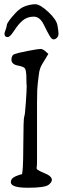

<svg xmlns="http://www.w3.org/2000/svg" viewBox="-20 -886 297 909"><path d="M52.2 -823.2Q75.5 -848.7 100.3 -857.2Q125.2 -865.7 147.1 -865.9Q169.1 -866 207.9 -830.2Q246.8 -794.3 251.9 -766.5Q256.9 -738.7 257 -727Q257.1 -715.3 249.8 -707.4Q242.6 -699.6 233.8 -699.5Q225 -699.4 215.1 -716Q205.2 -732.5 186.9 -770Q168.6 -807.4 139.3 -807.2Q110 -807 89.1 -790.3Q68.2 -773.5 47.9 -742.1Q27.6 -710.7 17.4 -710.6Q7.1 -710.5 4.2 -715.4Q1.2 -720.3 1.2 -725.6Q1.1 -731 5.9 -742.8Q10.7 -754.5 12.6 -768.2Q14.4 -781.9 52.2 -823.2ZM210.9 -11.7Q193.4 2.9 112.3 2.9Q31.2 2.9 31.2 -23.4V-24.4Q31.2 -41 52.7 -50.8Q75.2 -60.5 82.5 -60.5Q89.8 -60.5 90.3 -193.8Q90.8 -327.1 94.7 -334Q98.6 -341.8 102.5 -402.3Q106.4 -457 106.4 -481.4Q105.5 -484.4 105.5 -487.3Q105.5 -511.7 104.5 -531.7Q103.5 -551.8 98.6 -561Q93.8 -570.3 64.5 -575.7Q35.2 -581.1 34.2 -602.5Q34.2 -602.5 34.2 -605.5Q35.2 -625 48.8 -629.9Q64.5 -635.7 112.3 -645Q160.2 -654.3 171.9 -654.3Q181.6 -654.3 193.4 -644.5L209 -630.9L180.7 -584Q167 -562.5 164.1 -534.2Q158.2 -492.2 156.2 -459Q155.3 -443.4 155.3 -399.4Q155.3 -399.4 155.3 -347.7Q155.3 -347.7 155.3 -266.6V-187.5Q155.3 -187.5 155.3 -140.6Q155.3 -102.5 154.3 -97.7Q153.3 -95.7 153.3 -92.8Q153.3 -91.8 153.3 -90.8Q153.3 -85 158.2 -82Q166 -76.2 193.4 -64.9Q220.7 -53.7 224.6 -40Q225.6 -38.1 225.6 -35.2Q225.6 -23.4 210.9 -11.7Z"/></svg>

Font: Drukaatie burti
Style: Light
Weight: 300
Version: Version 0.14